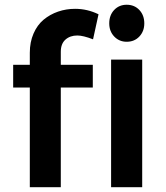

<svg xmlns="http://www.w3.org/2000/svg" viewBox="-20 -785 696 805"><path d="M511.2 -609.9Q480 -609.9 459 -631.8Q438 -653.8 438 -687Q438 -721.2 458.7 -743.2Q479.5 -765.1 511.2 -765.1Q543.5 -765.1 564.2 -743.2Q585 -721.2 585 -687Q585 -653.8 564.2 -631.8Q543.5 -609.9 511.2 -609.9ZM105 -564Q105 -608.4 120.6 -644.3Q136.2 -680.2 162.8 -702.4Q189.5 -724.6 223.4 -736.3Q257.3 -748 294.9 -748Q346.2 -748 393.1 -725.1L370.1 -620.1Q328.6 -636.2 304.2 -636.2Q273.9 -636.2 254.4 -618.9Q234.9 -601.6 234.9 -567.9V-513.2H369.1V-418H234.9V0H105V-418H35.2V-513.2H105ZM445.8 0V-535.2H576.2V0Z"/></svg>

Font: Montserrat-Arabic Medium
Style: Regular
Weight: 500
Designer: Mohamed Gaber
Foundry: Kief Type Foundry
Version: Version 5.008;PS 005.008;hotconv 1.0.88;makeotf.lib2.5.64775